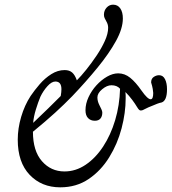

<svg xmlns="http://www.w3.org/2000/svg" viewBox="-20 -788 735 822"><path d="M238 14Q158 14 107 -39.5Q56 -93 56 -190Q56 -238 70.5 -287.5Q85 -337 111 -377Q128 -402 150 -427.5Q172 -453 199.5 -470.5Q227 -488 257 -488Q277 -488 289 -477.5Q301 -467 309 -444Q327 -462 349.5 -490Q372 -518 393.5 -550Q415 -582 429 -613Q443 -644 443 -669Q443 -684 435 -697Q431 -704 428 -710.5Q425 -717 425 -725Q425 -743 436.5 -755.5Q448 -768 464 -768Q484 -768 495 -752Q506 -736 506 -709Q506 -666 476.5 -612.5Q447 -559 398 -499Q349 -439 289 -376Q256 -342 216 -305.5Q176 -269 121 -224Q121 -142 159.5 -98Q198 -54 256 -54Q304 -54 346.5 -82.5Q389 -111 421.5 -160.5Q454 -210 473 -273.5Q492 -337 494 -408Q481 -423 457 -423Q438 -423 417.5 -406Q397 -389 397 -371Q397 -355 405 -339Q410 -329 414 -320.5Q418 -312 418 -306Q418 -290 410 -280.5Q402 -271 386 -271Q368 -271 357 -282.5Q346 -294 346 -316Q346 -344 359 -372Q372 -400 393 -423Q414 -446 438.5 -460Q463 -474 486 -474Q514 -474 537.5 -455Q561 -436 586 -400Q612 -363 625 -363Q636 -363 636 -390Q636 -395 634 -407Q632 -419 627 -435Q627 -451 638 -458.5Q649 -466 661 -466Q678 -466 686.5 -449Q695 -432 695 -406Q695 -356 671 -349Q664 -348 653.5 -344Q643 -340 634 -336Q626 -333 615.5 -328.5Q605 -324 598 -320Q591 -316 587.5 -315.5Q584 -315 582 -315Q579 -315 575.5 -318Q572 -321 566 -331Q559 -343 546 -360.5Q533 -378 517 -394Q518 -387 518 -380.5Q518 -374 518 -367Q518 -305 500.5 -238.5Q483 -172 447.5 -114.5Q412 -57 359.5 -21.5Q307 14 238 14ZM122 -262Q156 -294 186.5 -324Q217 -354 240 -377Q243 -394 243 -406Q243 -439 217 -439Q201 -439 183 -419Q165 -399 153 -374Q143 -350 133.5 -319Q124 -288 122 -262Z"/></svg>

Font: Junicode Two Beta Condensed
Style: Italic
Weight: 400
Width: 3
Italic angle: -9°
Version: Version 1.053; ttfautohint (v1.8.4)